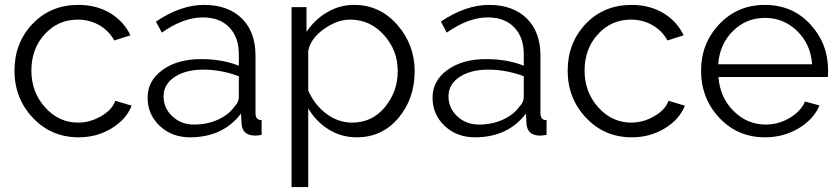

<svg xmlns="http://www.w3.org/2000/svg" viewBox="-20 -550 3427 783"><path d="M300 -530Q373 -530 428.5 -497Q484 -464 512 -406L446 -385Q424 -425 384.5 -447.5Q345 -470 297 -470Q217 -470 162.5 -410.5Q108 -351 108 -262Q108 -174 164 -112Q220 -50 298 -50Q348 -50 393 -76.5Q438 -103 450 -139L517 -119Q495 -63 435 -26.5Q375 10 301 10Q189 10 114 -69.5Q39 -149 39 -262Q39 -375 112.5 -452.5Q186 -530 300 -530Z M755 10Q681 10 631.5 -36.5Q582 -83 582 -152Q582 -221 643 -265Q704 -309 800 -309Q886 -309 954 -282V-329Q954 -398 915 -438.5Q876 -479 807 -479Q728 -479 640 -417L616 -462Q717 -530 812 -530Q910 -530 966 -475Q1022 -420 1022 -323V-88Q1022 -60 1047 -60V0Q1031 3 1021 3Q968 3 965 -46L963 -87Q889 10 755 10ZM771 -42Q824 -42 868.5 -62Q913 -82 936 -115Q954 -133 954 -154V-239Q883 -266 809 -266Q737 -266 692 -236Q647 -206 647 -157Q647 -109 683 -75.5Q719 -42 771 -42Z M1435 10Q1372 10 1320.5 -22Q1269 -54 1237 -108V213H1169V-521H1230V-420Q1263 -470 1314 -500Q1365 -530 1424 -530Q1529 -530 1600 -449Q1671 -368 1671 -260Q1671 -147 1604.5 -68.5Q1538 10 1435 10ZM1416 -50Q1498 -50 1550 -113.5Q1602 -177 1602 -260Q1602 -345 1545.5 -407.5Q1489 -470 1408 -470Q1354 -470 1299.5 -430.5Q1245 -391 1237 -341V-181Q1262 -123 1310.5 -86.5Q1359 -50 1416 -50Z M1917 10Q1843 10 1793.5 -36.5Q1744 -83 1744 -152Q1744 -221 1805 -265Q1866 -309 1962 -309Q2048 -309 2116 -282V-329Q2116 -398 2077 -438.5Q2038 -479 1969 -479Q1890 -479 1802 -417L1778 -462Q1879 -530 1974 -530Q2072 -530 2128 -475Q2184 -420 2184 -323V-88Q2184 -60 2209 -60V0Q2193 3 2183 3Q2130 3 2127 -46L2125 -87Q2051 10 1917 10ZM1933 -42Q1986 -42 2030.5 -62Q2075 -82 2098 -115Q2116 -133 2116 -154V-239Q2045 -266 1971 -266Q1899 -266 1854 -236Q1809 -206 1809 -157Q1809 -109 1845 -75.5Q1881 -42 1933 -42Z M2556 -530Q2629 -530 2684.5 -497Q2740 -464 2768 -406L2702 -385Q2680 -425 2640.5 -447.5Q2601 -470 2553 -470Q2473 -470 2418.5 -410.5Q2364 -351 2364 -262Q2364 -174 2420 -112Q2476 -50 2554 -50Q2604 -50 2649 -76.5Q2694 -103 2706 -139L2773 -119Q2751 -63 2691 -26.5Q2631 10 2557 10Q2445 10 2370 -69.5Q2295 -149 2295 -262Q2295 -375 2368.5 -452.5Q2442 -530 2556 -530Z M3100 10Q2988 10 2913.5 -69.5Q2839 -149 2839 -262Q2839 -373 2913.5 -451.5Q2988 -530 3099 -530Q3211 -530 3284 -451.5Q3357 -373 3357 -263Q3357 -240 3356 -236H2910Q2916 -153 2971.5 -97.5Q3027 -42 3103 -42Q3154 -42 3199.5 -68.5Q3245 -95 3263 -136L3322 -120Q3298 -63 3236.5 -26.5Q3175 10 3100 10ZM2909 -288H3292Q3286 -370 3231 -423.5Q3176 -477 3100 -477Q3023 -477 2969 -423.5Q2915 -370 2909 -288Z"/></svg>

Font: Raleway
Style: Regular
Weight: 400
Designer: Matt McInerney, Pablo Impallari, Rodrigo Fuenzalida
Foundry: Matt McInerney, Pablo Impallari, Rodrigo Fuenzalida
Version: Version 1.000;PS 001.001;hotconv 1.0.56; ttfautohint (v1.5)